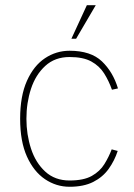

<svg xmlns="http://www.w3.org/2000/svg" viewBox="-20 -704 512 734"><path d="M312 -684H346L271 -556H253ZM246 10Q195 10 152 -19Q109 -48 83 -105.5Q57 -163 57 -250Q57 -337 83 -395Q109 -453 152 -481.5Q195 -510 246 -510Q327 -510 369.5 -469.5Q412 -429 431 -366L408 -361Q396 -395 378 -423.5Q360 -452 329 -469Q298 -486 246 -486Q190 -486 153 -452Q116 -418 98.5 -364.5Q81 -311 81 -250Q81 -190 98.5 -136Q116 -82 153 -48Q190 -14 246 -14Q300 -14 331 -31.5Q362 -49 379 -76.5Q396 -104 407 -133L430 -127Q418 -90 395.5 -58.5Q373 -27 336.5 -8.5Q300 10 246 10Z"/></svg>

Font: Haskoy Thin
Style: Regular
Weight: 100
Designer: Ertekin Erdin
Foundry: Ertekin Erdin
Version: Version 2.000; ttfautohint (v1.8.4.7-5d5b)